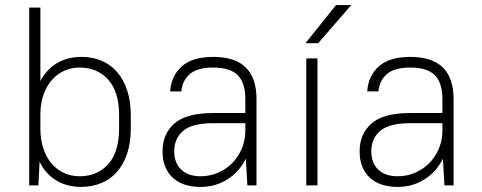

<svg xmlns="http://www.w3.org/2000/svg" viewBox="-20 -730 1896 756"><path d="M299 6Q245 6 202.5 -19Q160 -44 136 -93L131 0H95V-700H139V-411Q164 -458 205.5 -482Q247 -506 301 -506Q344 -506 379.5 -491Q415 -476 440.5 -447Q466 -418 480.5 -375Q495 -332 495 -275V-225Q495 -168 480.5 -125Q466 -82 440.5 -53Q415 -24 378.5 -9Q342 6 299 6ZM294 -36Q363 -36 406 -83.5Q449 -131 449 -225V-275Q449 -369 406 -416.5Q363 -464 294 -464Q262 -464 234.5 -452Q207 -440 186 -417Q165 -394 152.5 -360.5Q140 -327 139 -284V-225Q139 -180 151 -144.5Q163 -109 184 -85Q205 -61 233 -48.5Q261 -36 294 -36Z M770 6Q698 6 659 -31.5Q620 -69 620 -134Q620 -203 667 -244Q714 -285 820 -285H946V-340Q946 -404 916 -434Q886 -464 820 -464Q757 -464 727.5 -438.5Q698 -413 694 -370H650Q654 -431 695.5 -468.5Q737 -506 820 -506Q990 -506 990 -340V0H954L948 -105Q922 -53 875 -23.5Q828 6 770 6ZM770 -36Q805 -36 836.5 -49Q868 -62 892 -85.5Q916 -109 930 -140Q944 -171 946 -207V-245H820Q737 -245 701.5 -215Q666 -185 666 -134Q666 -89 693 -62.5Q720 -36 770 -36Z M1186 -500H1230V0H1186ZM1303 -710H1363L1233 -560H1183Z M1546 6Q1474 6 1435 -31.5Q1396 -69 1396 -134Q1396 -203 1443 -244Q1490 -285 1596 -285H1722V-340Q1722 -404 1692 -434Q1662 -464 1596 -464Q1533 -464 1503.5 -438.5Q1474 -413 1470 -370H1426Q1430 -431 1471.5 -468.5Q1513 -506 1596 -506Q1766 -506 1766 -340V0H1730L1724 -105Q1698 -53 1651 -23.5Q1604 6 1546 6ZM1546 -36Q1581 -36 1612.5 -49Q1644 -62 1668 -85.5Q1692 -109 1706 -140Q1720 -171 1722 -207V-245H1596Q1513 -245 1477.5 -215Q1442 -185 1442 -134Q1442 -89 1469 -62.5Q1496 -36 1546 -36Z"/></svg>

Font: Retni Sans Light
Style: Regular
Weight: 300
Designer: Vitaly Kuzmin
Foundry: ParaType Ltd.
Version: Version 1.00;March 2, 2019;FontCreator 11.5.0.2425 64-bit; t